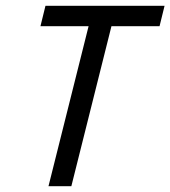

<svg xmlns="http://www.w3.org/2000/svg" viewBox="-20 -645 590 665"><path d="M120.1 -554.2 137.5 -625H550L532.6 -554.2H366L227.1 0H147.9L286.8 -554.2Z"/></svg>

Font: Afacad
Style: Italic
Weight: 400
Italic angle: -14°
Designer: Kristian Moeller
Foundry: Dicotype
Version: Version 1.000